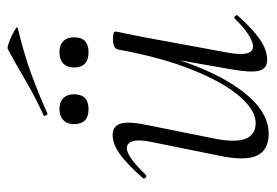

<svg xmlns="http://www.w3.org/2000/svg" viewBox="-130 -580 723 502"><g transform="rotate(-90 231.0 -328.5)"><path d="M133 13Q90 13 75.5 -18Q61 -49 76 -119L112 -297Q118 -328 113 -343Q108 -358 95 -358Q84 -358 66 -345Q48 -332 26 -309Q22 -305 18 -309Q14 -313 18 -317Q51 -355 78 -375Q105 -395 130 -395Q153 -395 159.5 -373.5Q166 -352 154 -297L122 -138Q109 -78 119 -49.5Q129 -21 161 -21Q194 -21 230.5 -63Q267 -105 299.5 -185.5Q332 -266 353 -380L364 -379Q344 -263 308.5 -174.5Q273 -86 228 -36.5Q183 13 133 13ZM326 9Q303 9 297.5 -12.5Q292 -34 302 -89L353 -380Q355 -394 379 -394Q392 -394 396 -392.5Q400 -391 400 -388Q400 -385 395 -361.5Q390 -338 385 -312L344 -89Q334 -28 361 -28Q373 -28 392 -40Q411 -52 433 -75Q436 -79 440.5 -74.5Q445 -70 441 -67Q407 -29 379.5 -10Q352 9 326 9ZM346 -458Q306 -458 306 -496Q306 -514 316.5 -524Q327 -534 346 -534Q365 -534 375 -524Q385 -514 385 -496Q385 -458 346 -458ZM197 -458Q158 -458 158 -496Q158 -514 168.5 -524Q179 -534 197 -534Q216 -534 226 -524Q236 -514 236 -496Q236 -458 197 -458ZM187 -566Q183 -564 180.5 -569.5Q178 -575 182 -576Q232 -599 272.5 -623Q313 -647 354 -669Q357 -671 367.5 -667.5Q378 -664 389.5 -658.5Q401 -653 407.5 -648.5Q414 -644 409 -643Q342 -627 290 -608Q238 -589 187 -566Z"/></g></svg>

Font: Cormorant Garamond Light Light
Style: Italic
Weight: 300
Italic angle: -10°
Version: Version 4.001